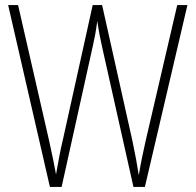

<svg xmlns="http://www.w3.org/2000/svg" viewBox="-20 -734 768 754"><path d="M716 -714 549 0H504L382 -545Q376 -572 371.5 -595Q367 -618 362 -652Q358 -621 354 -599Q350 -577 344 -551L222 0H176L12 -714H51L173 -181Q183 -136 189.5 -103.5Q196 -71 200 -49Q206 -84 213 -120.5Q220 -157 226 -181L344 -714H381L500 -181Q508 -143 513.5 -113.5Q519 -84 525 -46Q531 -82 537.5 -114Q544 -146 552 -181L676 -714Z"/></svg>

Font: Noto Sans Thai Cond ExtLt
Style: Regular
Weight: 200
Width: 3
Designer: Monotype Design Team
Foundry: Monotype Imaging Inc.
Version: Version 2.002; ttfautohint (v1.8.4.7-5d5b)